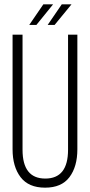

<svg xmlns="http://www.w3.org/2000/svg" viewBox="-20 -860 416 886"><path d="M180 -840H225L148 -745H115ZM265 -840H310L232 -745H200ZM337 -700V-171Q337 -91 300.5 -42.5Q264 6 188 6Q112 6 75 -42.5Q38 -91 38 -171V-700H84V-169Q84 -36 189 -36Q294 -36 294 -169V-700Z"/></svg>

Font: Bebas Neue Book
Style: Regular
Weight: 400
Designer: Ryoichi Tsunekawa
Foundry: Ryoichi Tsunekawa
Version: Version 001.003